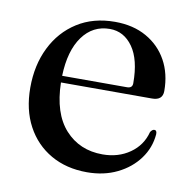

<svg xmlns="http://www.w3.org/2000/svg" viewBox="-61 -525 596 596"><g transform="rotate(10 237.0 -226.5)"><path d="M443 -279Q443 -249.5 409.5 -249.5H122.5Q124.5 -152.5 170 -102.2Q215.5 -52 288 -52Q337.5 -52 374 -77.5Q410.5 -103 421.5 -146Q427.5 -155 433.5 -155Q442 -155 441.5 -142.5Q438 -99.5 412.5 -64.8Q387 -30 345 -9.5Q303 11 250 11Q185 11 135.8 -17.2Q86.5 -45.5 59 -96.8Q31.5 -148 31.5 -217.5Q31.5 -288.5 59 -344.2Q86.5 -400 136.8 -432Q187 -464 255.5 -464Q313 -464 355 -440.2Q397 -416.5 420 -375Q443 -333.5 443 -279ZM243.5 -439.5Q190 -439.5 157.5 -394.8Q125 -350 122.5 -270.5H327Q344 -270.5 344 -286Q344 -360.5 316 -400Q288 -439.5 243.5 -439.5Z"/></g></svg>

Font: Fraunces 72pt S000
Style: Regular
Weight: 400
Version: Version 1.000; ttfautohint (v1.8.3)